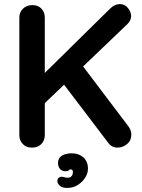

<svg xmlns="http://www.w3.org/2000/svg" viewBox="-20 -725 695 943"><path d="M557 0Q529 0 512 -23L281 -327L372 -420L611 -104Q625 -85 625 -63Q625 -35 604 -17.5Q583 0 557 0ZM569 -705Q593 -705 608.5 -685.5Q624 -666 624 -646Q624 -625 606 -607L187 -206L182 -349L520 -682Q543 -705 569 -705ZM137 0Q109 0 92 -17.5Q75 -35 75 -61V-639Q75 -665 93 -682.5Q111 -700 139 -700Q167 -700 183.5 -682.5Q200 -665 200 -639V-61Q200 -35 183 -17.5Q166 0 137 0ZM412 104Q412 126 398.5 147.5Q385 169 362 183.5Q339 198 310 198Q285 198 273.5 187Q262 176 262 166Q262 152 269 147.5Q276 143 283 143Q288 143 296.5 145.5Q305 148 313 148Q324 148 331 140.5Q338 133 338 120Q338 107 328 107Q321 107 318 111.5Q315 116 301 116Q285 116 275 105Q265 94 265 75Q265 51 284 39.5Q303 28 333 28Q367 28 389.5 48Q412 68 412 104Z"/></svg>

Font: Quicksand Variable Light
Style: Regular
Weight: 300
Designer: Andrew Paglinawan
Foundry: Andrew Paglinawan
Version: Version 3.004